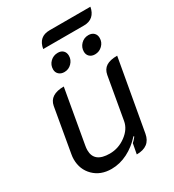

<svg xmlns="http://www.w3.org/2000/svg" viewBox="-195 -923 945 1043"><g transform="rotate(-30 277.0 -401.5)"><path d="M450 -65Q437 9 353 9L365 -55Q374 -62 390 -82L387 -86Q347 -41 297.5 -16Q248 9 196 9Q128 9 85.5 -33Q43 -75 43 -139Q43 -154 46 -170L94 -445Q106 -509 194 -509L135 -174Q132 -158 132 -145Q132 -68 229 -68Q284 -68 330 -102Q376 -136 384 -183L430 -445Q436 -478 460 -493.5Q484 -509 529 -509ZM190 -618Q190 -646 209.5 -665Q229 -684 257 -684Q278 -684 290 -672Q302 -660 302 -640Q302 -614 283 -594.5Q264 -575 237 -575Q216 -575 203 -587Q190 -599 190 -618ZM383 -618Q383 -645 402 -664.5Q421 -684 449 -684Q470 -684 482.5 -672Q495 -660 495 -640Q495 -613 475.5 -594Q456 -575 429 -575Q408 -575 395.5 -587Q383 -599 383 -618ZM280 -812H536Q530 -778 509.5 -759.5Q489 -741 455 -741H199Q211 -812 280 -812Z"/></g></svg>

Font: K2D
Style: Italic
Weight: 400
Italic angle: -10°
Designer: Katatrad Aksorn Co.,Ltd.
Foundry: Cadson Demak Co.,Ltd.
Version: Version 1.000; ttfautohint (v1.6)